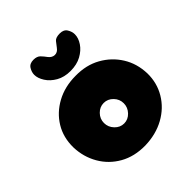

<svg xmlns="http://www.w3.org/2000/svg" viewBox="-184 -793 919 919"><g transform="rotate(-45 275.5 -333.5)"><path d="M275 1Q201 2 145.5 -29.5Q90 -61 58.5 -115.5Q27 -170 25 -236Q24 -304 56 -356.5Q88 -409 145 -440Q202 -471 275 -471Q347 -472 402.5 -441Q458 -410 491 -357Q524 -304 526 -236Q527 -171 495 -117.5Q463 -64 406 -32.5Q349 -1 275 1ZM278 -145Q305 -145 325 -166Q345 -187 345 -215Q345 -243 325 -263.5Q305 -284 278 -284Q251 -284 231 -263.5Q211 -243 211 -215Q211 -187 231 -166Q251 -145 278 -145ZM274 -504Q232 -504 201.5 -521.5Q171 -539 154.5 -565Q138 -591 138 -614Q138 -632 149 -650Q160 -668 186 -668Q210 -668 222 -655.5Q234 -643 244 -629Q257 -612 275 -611.5Q293 -611 306 -629Q316 -643 326.5 -655.5Q337 -668 365 -668Q391 -668 402 -650Q413 -632 413 -614Q413 -589 396 -563.5Q379 -538 348 -521Q317 -504 274 -504Z"/></g></svg>

Font: Cherry Bomb One
Style: Regular
Weight: 400
Designer: satsuyako
Foundry: satsuyako
Version: Version 4.100; ttfautohint (v1.8.3)